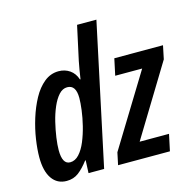

<svg xmlns="http://www.w3.org/2000/svg" viewBox="-111 -874 1014 998"><g transform="rotate(-15 396.5 -375.0)"><path d="M128 10Q77 10 49 -30.5Q21 -71 21 -145Q21 -188 29 -241.5Q37 -295 54 -349.5Q71 -404 96 -450Q121 -496 155.5 -524Q190 -552 233 -552Q267 -552 293 -534Q319 -516 330 -482H333Q337 -508 341 -532.5Q345 -557 349 -576L389 -760H493L331 0H247L250 -68H247Q219 -31 192 -10.5Q165 10 128 10ZM170 -79Q197 -79 218.5 -102.5Q240 -126 255.5 -163.5Q271 -201 281.5 -243.5Q292 -286 297 -325Q302 -364 302 -390Q302 -460 255 -460Q230 -460 210 -438Q190 -416 174.5 -380Q159 -344 149 -302.5Q139 -261 133.5 -222Q128 -183 128 -155Q128 -79 170 -79ZM406 0 420 -66 657 -453H512L531 -542H793L778 -470L546 -89H704L685 0Z"/></g></svg>

Font: Noto Sans ExtraCondensed SemiBold
Style: Italic
Weight: 600
Width: 2
Italic angle: -12°
Designer: Monotype Design Team
Foundry: Monotype Imaging Inc.
Version: Version 2.013; ttfautohint (v1.8.4.7-5d5b)